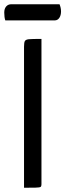

<svg xmlns="http://www.w3.org/2000/svg" viewBox="-69 -883 307 903"><path d="M0 0ZM126 -700V-16Q126 -7 122 -4Q118 -1 98 -0.5Q78 0 44 0V-663Q44 -683 48 -690Q52 -697 66.5 -698.5Q81 -700 126 -700ZM-49 -824Q-49 -842 -40 -852.5Q-31 -863 -16 -863H211Q218 -846 218 -829Q218 -811 210 -799Q202 -787 188 -787H-44Q-49 -801 -49 -824Z"/></svg>

Font: Yanone Kaffeesatz
Style: Regular
Weight: 400
Designer: Yanone (Cyrillic: Daniel Pouzeot & Huerta Tipografica)
Foundry: Yanone
Version: Version 1.100;PS 001.100;hotconv 1.0.70;makeotf.lib2.5.58329